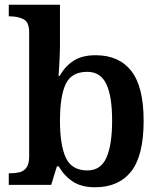

<svg xmlns="http://www.w3.org/2000/svg" viewBox="-20 -780 676 810"><path d="M381 10Q323 10 286.5 -14.5Q250 -39 228 -78H220L196 0H17V-49H25Q45 -49 63 -53.5Q81 -58 92 -73.5Q103 -89 103 -120V-644Q103 -687 79 -699Q55 -711 23 -711H17V-760H233V-584Q233 -568 232 -544Q231 -520 229.5 -496.5Q228 -473 227 -460H232Q254 -500 290 -523.5Q326 -547 384 -547Q482 -547 534 -480.5Q586 -414 586 -270Q586 -124 533.5 -57Q481 10 381 10ZM349 -61Q405 -61 429 -115Q453 -169 453 -271Q453 -374 428.5 -425.5Q404 -477 348 -477Q282 -477 257.5 -426Q233 -375 233 -270Q233 -169 257.5 -115Q282 -61 349 -61Z"/></svg>

Font: Noto Serif NP Hmong SemiBold
Style: Regular
Weight: 600
Designer: Dalton Maag Ltd
Foundry: Dalton Maag Ltd
Version: Version 1.001; ttfautohint (v1.8.4.7-5d5b)